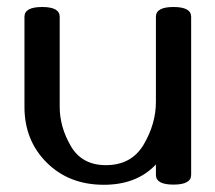

<svg xmlns="http://www.w3.org/2000/svg" viewBox="-20 -508 606 540"><path d="M98.6 -488.3Q147.9 -488.3 147.9 -460.9V-208Q147.9 -150.9 179.2 -97.2Q210.4 -43.5 277.8 -43.5Q350.1 -43.5 384.3 -101.8Q418.5 -160.2 418.5 -221.2V-460.9Q418.5 -488.3 467.8 -488.3Q517.6 -488.3 517.6 -460.9V-16.1Q517.6 11.2 467.8 11.2Q418.5 11.2 418.5 -16.1V-45.4Q364.7 11.7 272 11.7Q174.3 11.7 111.6 -50.5Q48.8 -112.8 48.8 -207.5V-460.9Q48.8 -488.3 98.6 -488.3Z"/></svg>

Font: Gayathri
Style: Bold
Weight: 700
Designer: Binoy Dominic <binoy.domenic@gmail.com>
Foundry: SMC
Version: Version 1.000